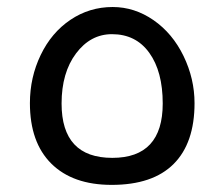

<svg xmlns="http://www.w3.org/2000/svg" viewBox="-20 -515 637 545"><path d="M296.9 9.8Q186.5 9.8 125.7 -50.5Q64.9 -110.8 64.9 -222.2Q64.9 -295.4 95.5 -358.9Q126 -422.4 179.9 -458.7Q233.9 -495.1 299.8 -495.1Q361.8 -495.1 415.8 -457.8Q469.7 -420.4 501 -356Q532.2 -291.5 532.2 -222.2Q532.2 -108.9 472.9 -49.6Q413.6 9.8 296.9 9.8ZM298.8 -66.9Q441.9 -66.9 441.9 -221.2Q441.9 -312 403.8 -365Q365.7 -418 297.9 -418Q236.8 -418 195.8 -363.3Q154.8 -308.6 154.8 -221.2Q154.8 -66.9 298.8 -66.9Z"/></svg>

Font: Droid Arabic Kufi
Style: Regular
Weight: 400
Designer: Pascal Zoghbi
Foundry: Irfont.ir
Version: Version 1.00 February 28, 2013, initial release